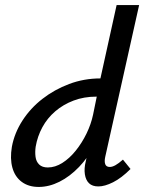

<svg xmlns="http://www.w3.org/2000/svg" viewBox="-20 -731 570 759"><path d="M133 8Q93 8 66 -12Q39 -32 29 -68Q19 -104 27 -151Q37 -205 68.5 -254Q100 -303 147.5 -340Q195 -377 253.5 -399Q312 -421 377 -421L441 -711H530L396 -111Q392 -93 396 -82Q400 -71 414 -71Q424 -71 436.5 -78Q449 -85 466 -100L496 -63Q460 -27 427 -10.5Q394 6 369 6Q345 6 332 -6.5Q319 -19 315.5 -42Q312 -65 319 -93L352 -243L399 -277Q384 -214 356.5 -161.5Q329 -109 292.5 -71Q256 -33 215 -12.5Q174 8 133 8ZM169 -69Q198 -69 226.5 -87Q255 -105 279.5 -135.5Q304 -166 322 -203Q340 -240 348 -278L369 -381L414 -349H361Q312 -349 271 -333.5Q230 -318 198.5 -291Q167 -264 147.5 -228Q128 -192 121 -151Q118 -130 120.5 -111Q123 -92 135 -80.5Q147 -69 169 -69Z"/></svg>

Font: Ysabeau Infant SemiBold
Style: Italic
Weight: 600
Italic angle: -12°
Designer: Christian Thalmann (Catharsis Fonts)
Version: Version 2.002; featfreeze: ss01,ss02,lnum